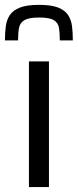

<svg xmlns="http://www.w3.org/2000/svg" viewBox="-31 -759 315 779"><path d="M86.4 0V-510H167.6V0ZM127.8 -739.3Q176.9 -739.3 204.5 -728.5Q232 -717.7 244.9 -698.5Q257.8 -679.2 261.2 -652.9Q264.5 -626.6 264.5 -595H211.7Q211.7 -625.4 208.3 -646.1Q204.8 -666.7 187.3 -677.3Q169.8 -687.9 127.8 -687.9Q86.3 -687.9 68.2 -677.3Q50.2 -666.7 46.2 -646.1Q42.3 -625.4 42.3 -595H-11Q-11 -626.6 -7.4 -652.9Q-3.8 -679.2 9.3 -698.5Q22.4 -717.7 50.6 -728.5Q78.7 -739.3 127.8 -739.3Z"/></svg>

Font: Saira Thin
Style: Regular
Weight: 100
Designer: Hector Gatti with collaboration of the Omnibus-Type team
Foundry: Omnibus-Type
Version: Version 1.101